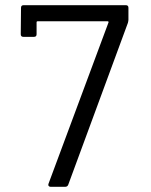

<svg xmlns="http://www.w3.org/2000/svg" viewBox="-20 -720 583 740"><path d="M167 -12 398 -633Q399 -635 398 -636.5Q397 -638 395 -638H125Q121 -638 121 -634V-588Q121 -578 111 -578H70Q60 -578 60 -588L61 -690Q61 -700 71 -700H465Q475 -700 475 -690V-644Q475 -640 473 -632L243 -8Q240 0 231 0H175Q170 0 167.5 -3.5Q165 -7 167 -12Z"/></svg>

Font: Amber EN
Style: Regular
Weight: 400
Designer: Jeremy Tribby
Foundry: Tribby Type Co.
Version: Version 1.403 November 24, 2021